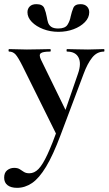

<svg xmlns="http://www.w3.org/2000/svg" viewBox="-59 -622 522 923"><path d="M441 -386Q443 -386 443 -380Q443 -374 441 -374Q407 -374 384 -345Q361 -316 343 -267L232 28Q196 124 162.5 179.5Q129 235 95 258Q61 281 23 281Q-6 281 -22.5 268.5Q-39 256 -39 232Q-39 208 -24.5 196.5Q-10 185 9 185Q26 185 36 191.5Q46 198 56 204.5Q66 211 82 211Q106 211 126 190.5Q146 170 169 120.5Q192 71 223 -15L220 40L50 -303Q28 -347 15.5 -360.5Q3 -374 -15 -374Q-18 -374 -18 -380Q-18 -386 -15 -386Q5 -386 27.5 -385Q50 -384 70 -384Q106 -384 133 -385Q160 -386 182 -386Q185 -386 185 -380Q185 -374 182 -374Q147 -374 137 -366Q127 -358 138 -335L265 -75L229 -16L316 -268Q333 -317 318.5 -345.5Q304 -374 263 -374Q261 -374 261 -380Q261 -386 263 -386Q287 -386 308.5 -385Q330 -384 364 -384Q388 -384 403.5 -385Q419 -386 441 -386ZM221 -485Q254 -485 265.5 -503Q277 -521 281 -544Q286 -566 293.5 -584Q301 -602 328 -602Q348 -602 359 -591Q370 -580 370 -563Q370 -537 349 -515.5Q328 -494 294.5 -481.5Q261 -469 222 -469Q183 -469 149 -482Q115 -495 94 -516.5Q73 -538 73 -563Q73 -580 84 -591Q95 -602 116 -602Q146 -602 154 -582.5Q162 -563 166 -540Q168 -527 172 -514Q176 -501 187.5 -493Q199 -485 221 -485Z"/></svg>

Font: Cormorant
Style: Bold
Weight: 700
Designer: Christian Thalmann (Catharsis Fonts)
Foundry: Catharsis Fonts
Version: Version 4.000